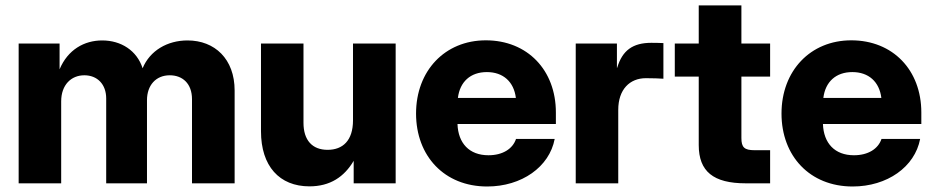

<svg xmlns="http://www.w3.org/2000/svg" viewBox="-20 -676 3442 708"><path d="M48.8 0H205.6V-302.2C205.6 -363.3 242.7 -398.4 291 -398.4C338.9 -398.4 371.6 -365.2 371.6 -313V0H522V-306.6C522 -361.3 554.7 -398.4 606 -398.4C652.8 -398.4 688 -368.2 688 -310.1V0H845.2V-342.3C845.2 -458.5 772 -526.9 671.4 -526.9C597.2 -526.9 532.7 -489.3 505.9 -424.3C484.9 -489.7 426.3 -526.9 356.9 -526.9C290.5 -526.9 230 -492.7 199.7 -420.4V-515.6H48.8Z M1121.1 11.2C1197.3 11.2 1249.5 -23.9 1284.2 -83V0H1439V-515.6H1281.7V-232.4C1281.7 -157.7 1244.1 -123.5 1188 -123.5C1131.8 -123.5 1099.1 -158.7 1099.1 -223.1V-515.6H942.4V-191.9C942.4 -63.5 1010.3 11.2 1121.1 11.2Z M1776.4 11.7C1903.8 11.7 2005.9 -60.5 2025.4 -163.6H1882.8C1870.6 -127 1833.5 -103.5 1781.2 -103.5C1710.4 -103.5 1669.4 -147.9 1667 -218.8H2029.8V-261.2C2029.8 -417.5 1924.8 -527.3 1771.5 -527.3C1620.6 -527.3 1514.2 -415 1514.2 -257.3C1514.2 -100.6 1618.7 11.7 1776.4 11.7ZM1668.5 -314.9C1675.8 -374.5 1714.8 -410.2 1775.4 -410.2C1835.4 -410.2 1875 -374.5 1882.3 -314.9Z M2103 0H2259.8V-271C2259.8 -346.2 2302.2 -387.7 2361.8 -387.7C2386.2 -387.7 2415 -386.7 2426.3 -385.7V-517.1C2413.6 -517.6 2399.4 -518.1 2381.8 -518.1C2313.5 -518.1 2274.9 -490.2 2255.9 -426.3H2254.9V-515.6H2103Z M2556.6 -656.2V-515.6H2468.3V-393.6H2556.6V-141.1C2556.6 -43.9 2610.4 0 2730 0H2819.8V-122.1H2762.7C2724.6 -122.1 2713.9 -132.8 2713.9 -167V-393.6H2819.8V-515.6H2713.9V-656.2Z M3124 11.7C3251.5 11.7 3353.5 -60.5 3373 -163.6H3230.5C3218.3 -127 3181.2 -103.5 3128.9 -103.5C3058.1 -103.5 3017.1 -147.9 3014.6 -218.8H3377.4V-261.2C3377.4 -417.5 3272.5 -527.3 3119.1 -527.3C2968.3 -527.3 2861.8 -415 2861.8 -257.3C2861.8 -100.6 2966.3 11.7 3124 11.7ZM3016.1 -314.9C3023.4 -374.5 3062.5 -410.2 3123 -410.2C3183.1 -410.2 3222.7 -374.5 3230 -314.9Z"/></svg>

Font: Raveo Display
Style: Bold
Weight: 700
Designer: Jakub Foglar, Rasmus Andersson (Inter)
Foundry: Jakubfoglar.com
Version: Version 1.100;Glyphs 3.2.3 (3260)